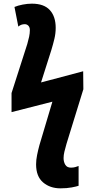

<svg xmlns="http://www.w3.org/2000/svg" viewBox="-20 -788 518 1048"><path d="M310 240Q253 240 215 207.5Q177 175 177 109Q177 85 182.5 58Q188 31 195 5L266 -233L43 -176V-280L129 -548Q135 -569 139 -587.5Q143 -606 143 -624Q143 -639 135 -647.5Q127 -656 115 -656Q95 -656 80 -643L59 -750Q78 -758 104 -763Q130 -768 154 -768Q220 -768 252 -733Q284 -698 284 -636Q284 -606 277 -576.5Q270 -547 260 -514L204 -338L434 -399L435 -301L343 -3Q336 21 331.5 40Q327 59 327 75Q327 96 336.5 111.5Q346 127 367 127Q381 127 391 124Q401 121 409 118V226Q398 230 371.5 235Q345 240 310 240Z"/></svg>

Font: Noto Sans Condensed ExtraBold
Style: Regular
Weight: 800
Width: 3
Designer: Monotype Design Team
Foundry: Monotype Imaging Inc.
Version: Version 2.013; ttfautohint (v1.8.4.7-5d5b)